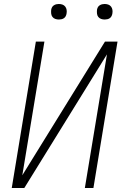

<svg xmlns="http://www.w3.org/2000/svg" viewBox="-20 -944 640 964"><path d="M102 0H39L160 -735H203L92 -64L507 -735H570L449 0H406L517 -671ZM506 -846Q496 -846 487.5 -849Q479 -852 473.5 -859Q468 -866 467 -875.5Q466 -885 467 -895Q468 -901 471 -907Q474 -913 480 -917Q486 -921 492.5 -922.5Q499 -924 505 -924Q515 -924 523.5 -921Q532 -918 537.5 -911Q543 -904 544.5 -894.5Q546 -885 544 -875Q543 -869 540 -863Q537 -857 531.5 -853Q526 -849 519 -847.5Q512 -846 506 -846ZM276 -846Q266 -846 257.5 -849Q249 -852 243.5 -859Q238 -866 237 -875.5Q236 -885 237 -895Q238 -901 241 -907Q244 -913 250 -917Q256 -921 262.5 -922.5Q269 -924 275 -924Q285 -924 293.5 -921Q302 -918 307.5 -911Q313 -904 314.5 -894.5Q316 -885 314 -875Q313 -869 310 -863Q307 -857 301.5 -853Q296 -849 289 -847.5Q282 -846 276 -846Z"/></svg>

Font: Iosevka Aile XLt Obl
Style: Regular
Weight: 200
Italic angle: -9°
Designer: Belleve Invis
Foundry: Belleve Invis
Version: Version 31.1.0; ttfautohint (v1.8.4)